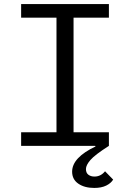

<svg xmlns="http://www.w3.org/2000/svg" viewBox="-20 -718 640 945"><path d="M84 -67H258V-631H84V-698H516V-631H342V-67H516V0Q447 44 425 69.5Q403 95 403 114Q403 133 415 142Q427 151 445 151Q476 151 497 125L537 166Q526 184 502.5 195.5Q479 207 444 207Q396 207 365.5 186Q335 165 335 127Q335 92 364 61Q393 30 450 3L449 0H84Z"/></svg>

Font: iA Writer Quattro V
Style: Regular
Weight: 400
Designer: Mike Abbink, Paul van der Laan, Pieter van Rosmalen, Oliver Reichenstein
Foundry: Information Architects Inc.
Version: Version 2.000